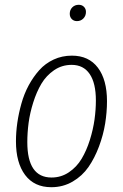

<svg xmlns="http://www.w3.org/2000/svg" viewBox="-20 -762 508 793"><path d="M297.9 -674.8Q284.7 -674.8 276.4 -683.3Q268.1 -691.9 268.1 -705.1Q268.1 -721.2 278.6 -731.7Q289.1 -742.2 305.2 -742.2Q318.4 -742.2 326.7 -733.9Q335 -725.6 335 -712.9Q335 -696.3 324.2 -685.5Q313.5 -674.8 297.9 -674.8ZM191.9 11.2Q121.6 11.2 83.7 -39.3Q45.9 -89.8 45.9 -178.2Q45.9 -215.8 51.5 -254.9Q57.1 -293.9 68.4 -334.2Q79.6 -374.5 98.6 -409.7Q117.7 -444.8 142.3 -472.4Q167 -500 201.7 -516.1Q236.3 -532.2 276.9 -532.2Q346.7 -532.2 384.3 -482.4Q421.9 -432.6 421.9 -344.2Q421.9 -298.8 414.3 -251.7Q406.7 -204.6 388.9 -157Q371.1 -109.4 345.5 -72.3Q319.8 -35.2 280 -12Q240.2 11.2 191.9 11.2ZM192.9 -28.8Q232.4 -28.8 264.6 -50.5Q296.9 -72.3 317.1 -106.2Q337.4 -140.1 351.1 -183.8Q364.7 -227.5 370.4 -268.3Q376 -309.1 376 -347.2Q376 -418.9 350.3 -456.5Q324.7 -494.1 275.9 -494.1Q235.8 -494.1 203.6 -472.2Q171.4 -450.2 151.1 -416.3Q130.9 -382.3 117.2 -338.6Q103.5 -294.9 98.1 -254.2Q92.8 -213.4 92.8 -174.8Q92.8 -28.8 192.9 -28.8Z"/></svg>

Font: Fira Sans Compressed ExtraLight
Style: Italic
Weight: 250
Width: 3
Italic angle: -8°
Designer: Carrois Corporate & Edenspiekermann AG
Foundry: Carrois Corporate GbR & Edenspiekermann AG
Version: Version 4.203;PS 004.203;hotconv 1.0.88;makeotf.lib2.5.64775